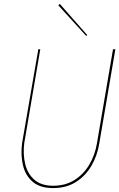

<svg xmlns="http://www.w3.org/2000/svg" viewBox="-20 -952 610 982"><path d="M176 -700 93 -220Q85 -159 97.5 -106.5Q110 -54 147.5 -22Q185 10 252 10Q319 10 368 -21Q417 -52 447.5 -104Q478 -156 488 -220L570 -700H558L476 -220Q466 -159 436.5 -109.5Q407 -60 360.5 -31Q314 -2 252 -2Q191 -2 156 -32.5Q121 -63 109 -112.5Q97 -162 104 -220L186 -700ZM278 -925 421 -768 426 -773 286 -932Z"/></svg>

Font: Jost* 200 Hairline Italic
Style: Italic
Weight: 100
Italic angle: -10°
Version: Version 3.200; ttfautohint (v0.97) -l 8 -r 50 -G 200 -x 14 -